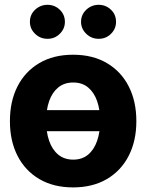

<svg xmlns="http://www.w3.org/2000/svg" viewBox="-20 -785 621 815"><path d="M467 -317.4V-228.1H113.9V-317.4ZM290.2 10.5Q207.4 10.5 147.2 -24.8Q87 -60.1 54.5 -123.4Q22.1 -186.7 22.1 -270.7Q22.1 -355.3 54.5 -418.7Q87 -482.1 147.2 -517.4Q207.4 -552.7 290.2 -552.7Q373.2 -552.7 433.4 -517.4Q493.7 -482.1 526.2 -418.7Q558.8 -355.3 558.8 -270.7Q558.8 -186.7 526.2 -123.4Q493.7 -60.1 433.4 -24.8Q373.2 10.5 290.2 10.5ZM290.8 -107.4Q328.7 -107.4 354 -128.6Q379.3 -149.8 392.2 -187Q405.1 -224.1 405.1 -271.3Q405.1 -319.1 392.2 -356Q379.3 -392.8 354 -413.8Q328.7 -434.8 290.8 -434.8Q253 -434.8 227.3 -413.8Q201.6 -392.8 188.7 -356Q175.8 -319.1 175.8 -271.3Q175.8 -224.1 188.7 -187Q201.6 -149.8 227.3 -128.6Q253 -107.4 290.8 -107.4ZM181.8 -620.3Q150.9 -620.1 128.9 -641.6Q106.8 -663 107 -692.2Q106.8 -722.8 128.9 -743.6Q150.9 -764.4 181.8 -764.6Q212.4 -764.4 233.9 -743.6Q255.5 -722.8 255.5 -692.2Q255.5 -663 233.9 -641.6Q212.4 -620.1 181.8 -620.3ZM398.8 -620.3Q368.2 -620.1 346.1 -641.6Q324 -663 324 -692.2Q324 -722.8 346.1 -743.6Q368.2 -764.4 398.8 -764.6Q429.7 -764.4 451.2 -743.6Q472.7 -722.8 472.5 -692.2Q472.7 -663 451.2 -641.6Q429.7 -620.1 398.8 -620.3Z"/></svg>

Font: Inter Tight
Style: Regular
Weight: 400
Designer: Rasmus Andersson
Foundry: rsms
Version: Version 3.002